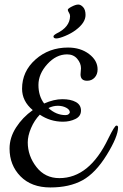

<svg xmlns="http://www.w3.org/2000/svg" viewBox="-20 -809 539 844"><path d="M334 -482 336 -509Q336 -531 319.5 -550.5Q303 -570 275 -570Q227 -570 188 -527Q149 -484 149 -435.5Q149 -387 174 -354Q217 -373 254 -373Q291 -373 313.5 -360.5Q336 -348 336 -323Q336 -298 311.5 -286Q287 -274 257 -274Q201 -274 155 -305Q131 -280 116.5 -246Q102 -212 102 -183Q102 -124 140 -75Q178 -26 241 -26Q373 -26 456 -200Q484 -257 491.5 -257Q499 -257 499 -249Q499 -209 449.5 -128.5Q400 -48 342.5 -16.5Q285 15 201.5 15Q118 15 70 -34Q22 -83 22 -156Q22 -204 50.5 -248.5Q79 -293 124 -325Q77 -364 77 -419Q77 -495 136 -547.5Q195 -600 279 -600Q334 -600 371.5 -571.5Q409 -543 409 -504Q409 -482 396 -468Q383 -454 363 -454Q334 -454 334 -482ZM193 -334Q227 -303 268 -303Q277 -303 282 -307.5Q287 -312 287 -315Q287 -327 271 -335.5Q255 -344 234 -344Q213 -344 193 -334ZM288 -738Q288 -746 283 -753.5Q278 -761 278 -766Q278 -771 295.5 -780Q313 -789 324 -789Q335 -789 345.5 -777.5Q356 -766 356 -743Q356 -709 313 -677Q293 -662 266.5 -651Q240 -640 227.5 -640Q215 -640 215 -649Q215 -654 229 -662Q287 -690 288 -738Z"/></svg>

Font: Cookie
Style: Regular
Weight: 400
Designer: Ania Kruk
Foundry: Ania Kruk
Version: Version 1.004